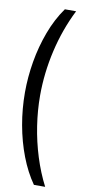

<svg xmlns="http://www.w3.org/2000/svg" viewBox="-108 -838 480 1077"><g transform="rotate(10 132.0 -300.0)"><path d="M169.6 200Q125 136.4 93.8 54.9Q62.6 -26.6 46.3 -117.8Q30 -208.9 30 -302.6Q30 -389.5 45.2 -478.6Q60.4 -567.6 91.3 -650.5Q122.2 -733.5 169.6 -800H233.7Q176.1 -685.5 146.4 -556.8Q116.7 -428.1 116.7 -300Q116.7 -215 130.1 -127.7Q143.5 -40.3 169.7 43.1Q195.9 126.6 233.7 200Z"/></g></svg>

Font: Big Shoulders Thin
Style: Regular
Weight: 100
Version: Version 2.002